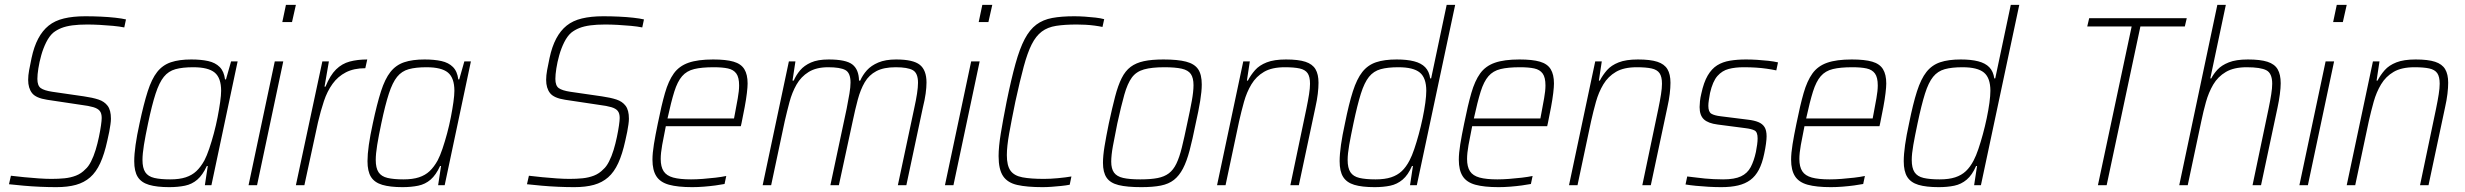

<svg xmlns="http://www.w3.org/2000/svg" viewBox="-20 -763 10155 791"><path d="M212 8Q181 8 146 6.5Q111 5 77.5 2Q44 -1 17 -4L25 -39Q50 -36 80 -33Q110 -30 140 -28Q170 -26 192 -26Q221 -26 246 -28.5Q271 -31 293 -39.5Q315 -48 332 -66Q344 -76 355 -97.5Q366 -119 374 -145.5Q382 -172 387.5 -198.5Q393 -225 396 -246Q399 -267 399 -277Q399 -296 391 -306Q383 -316 364.5 -321.5Q346 -327 314 -331L174 -352Q128 -359 112 -379.5Q96 -400 96 -434Q96 -452 100 -474Q104 -496 110 -524Q120 -571 137.5 -604Q155 -637 180.5 -657.5Q206 -678 243.5 -687Q281 -696 331 -696Q364 -696 396 -694.5Q428 -693 455 -690Q482 -687 499 -683L492 -650Q472 -654 445.5 -656.5Q419 -659 391 -660.5Q363 -662 339 -662Q304 -662 278 -658.5Q252 -655 233 -647.5Q214 -640 199 -628Q183 -614 170.5 -589Q158 -564 150 -535.5Q142 -507 138 -481Q134 -455 134 -438Q134 -410 148 -400Q162 -390 195 -385L326 -366Q361 -361 385.5 -353Q410 -345 423.5 -327Q437 -309 437 -274Q437 -264 435 -250Q433 -236 430 -220Q427 -204 422 -183Q410 -128 393 -91Q376 -54 351.5 -32.5Q327 -11 293 -1.5Q259 8 212 8Z M677 8Q626 8 594 -1.5Q562 -11 547.5 -34Q533 -57 533 -99Q533 -127 538.5 -166Q544 -205 555 -255Q572 -335 588.5 -386.5Q605 -438 627.5 -466.5Q650 -495 684 -506.5Q718 -518 768 -518Q808 -518 837.5 -511.5Q867 -505 885 -487Q903 -469 907 -436H911L932 -510H959L851 0H824L836 -79H832Q815 -42 793 -23Q771 -4 742 2Q713 8 677 8ZM681 -24Q719 -24 745 -32.5Q771 -41 789 -58Q807 -75 822 -102Q832 -121 842 -150.5Q852 -180 861 -213.5Q870 -247 876.5 -280.5Q883 -314 887 -342.5Q891 -371 891 -389Q891 -442 864.5 -464Q838 -486 776 -486Q732 -486 703 -478Q674 -470 655 -446.5Q636 -423 621 -377Q606 -331 590 -255Q579 -203 573 -166Q567 -129 567 -104Q567 -71 578.5 -53.5Q590 -36 615.5 -30Q641 -24 681 -24Z M1143 -672 1158 -743H1199L1183 -672ZM1004 0 1112 -510H1147L1039 0Z M1199 0 1308 -510H1335L1317 -406H1321Q1340 -453 1364.5 -477Q1389 -501 1421 -509.5Q1453 -518 1493 -518L1485 -482Q1438 -482 1405 -465Q1372 -448 1350 -417.5Q1328 -387 1314.5 -346.5Q1301 -306 1290 -259L1234 0Z M1638 8Q1587 8 1555 -1.5Q1523 -11 1508.5 -34Q1494 -57 1494 -99Q1494 -127 1499.5 -166Q1505 -205 1516 -255Q1533 -335 1549.5 -386.5Q1566 -438 1588.5 -466.5Q1611 -495 1645 -506.5Q1679 -518 1729 -518Q1769 -518 1798.5 -511.5Q1828 -505 1846 -487Q1864 -469 1868 -436H1872L1893 -510H1920L1812 0H1785L1797 -79H1793Q1776 -42 1754 -23Q1732 -4 1703 2Q1674 8 1638 8ZM1642 -24Q1680 -24 1706 -32.5Q1732 -41 1750 -58Q1768 -75 1783 -102Q1793 -121 1803 -150.5Q1813 -180 1822 -213.5Q1831 -247 1837.5 -280.5Q1844 -314 1848 -342.5Q1852 -371 1852 -389Q1852 -442 1825.5 -464Q1799 -486 1737 -486Q1693 -486 1664 -478Q1635 -470 1616 -446.5Q1597 -423 1582 -377Q1567 -331 1551 -255Q1540 -203 1534 -166Q1528 -129 1528 -104Q1528 -71 1539.5 -53.5Q1551 -36 1576.5 -30Q1602 -24 1642 -24Z M2346 8Q2315 8 2280 6.5Q2245 5 2211.5 2Q2178 -1 2151 -4L2159 -39Q2184 -36 2214 -33Q2244 -30 2274 -28Q2304 -26 2326 -26Q2355 -26 2380 -28.5Q2405 -31 2427 -39.5Q2449 -48 2466 -66Q2478 -76 2489 -97.5Q2500 -119 2508 -145.5Q2516 -172 2521.5 -198.5Q2527 -225 2530 -246Q2533 -267 2533 -277Q2533 -296 2525 -306Q2517 -316 2498.5 -321.5Q2480 -327 2448 -331L2308 -352Q2262 -359 2246 -379.5Q2230 -400 2230 -434Q2230 -452 2234 -474Q2238 -496 2244 -524Q2254 -571 2271.5 -604Q2289 -637 2314.5 -657.5Q2340 -678 2377.5 -687Q2415 -696 2465 -696Q2498 -696 2530 -694.5Q2562 -693 2589 -690Q2616 -687 2633 -683L2626 -650Q2606 -654 2579.5 -656.5Q2553 -659 2525 -660.5Q2497 -662 2473 -662Q2438 -662 2412 -658.5Q2386 -655 2367 -647.5Q2348 -640 2333 -628Q2317 -614 2304.5 -589Q2292 -564 2284 -535.5Q2276 -507 2272 -481Q2268 -455 2268 -438Q2268 -410 2282 -400Q2296 -390 2329 -385L2460 -366Q2495 -361 2519.5 -353Q2544 -345 2557.5 -327Q2571 -309 2571 -274Q2571 -264 2569 -250Q2567 -236 2564 -220Q2561 -204 2556 -183Q2544 -128 2527 -91Q2510 -54 2485.5 -32.5Q2461 -11 2427 -1.5Q2393 8 2346 8Z M2832 8Q2772 8 2736 -2Q2700 -12 2684 -37Q2668 -62 2668 -105Q2668 -132 2674 -169Q2680 -206 2690 -254Q2705 -329 2719.5 -379.5Q2734 -430 2756 -460.5Q2778 -491 2816.5 -504.5Q2855 -518 2918 -518Q2971 -518 3002 -509Q3033 -500 3046.5 -478Q3060 -456 3060 -419Q3060 -405 3057 -379.5Q3054 -354 3048 -322Q3042 -290 3035 -256L3032 -243H2723Q2714 -199 2708 -165.5Q2702 -132 2702 -108Q2702 -76 2714 -57.5Q2726 -39 2753.5 -31.5Q2781 -24 2827 -24Q2849 -24 2875.5 -26Q2902 -28 2927.5 -31Q2953 -34 2972 -38L2965 -5Q2950 -2 2927.5 1Q2905 4 2880 6Q2855 8 2832 8ZM2730 -275H3004L3008 -296Q3014 -328 3019.5 -358.5Q3025 -389 3025 -411Q3025 -444 3013.5 -460Q3002 -476 2979 -481Q2956 -486 2920 -486Q2871 -486 2840 -478.5Q2809 -471 2790 -449Q2771 -427 2758 -385.5Q2745 -344 2730 -275Z M3122 0 3230 -510H3257L3245 -431H3250Q3260 -454 3276.5 -473.5Q3293 -493 3321 -505.5Q3349 -518 3394 -518Q3465 -518 3491.5 -497.5Q3518 -477 3519 -431H3524Q3534 -454 3551.5 -473.5Q3569 -493 3598.5 -505.5Q3628 -518 3672 -518Q3742 -518 3769.5 -496Q3797 -474 3797 -423Q3797 -403 3793.5 -377.5Q3790 -352 3782 -320L3714 0H3679L3746 -315Q3754 -351 3758 -377.5Q3762 -404 3762 -422Q3762 -462 3740.5 -474Q3719 -486 3670 -486Q3621 -486 3590.5 -470Q3560 -454 3542.5 -424Q3525 -394 3514 -353Q3503 -312 3493 -264L3436 0H3401L3468 -315Q3475 -351 3479.5 -377.5Q3484 -404 3484 -423Q3484 -463 3462.5 -474.5Q3441 -486 3392 -486Q3343 -486 3311.5 -466.5Q3280 -447 3261.5 -414.5Q3243 -382 3232.5 -342.5Q3222 -303 3213 -264L3157 0Z M4012 -672 4027 -743H4068L4052 -672ZM3873 0 3981 -510H4016L3908 0Z M4275 8Q4211 8 4171 -1Q4131 -10 4112.5 -37.5Q4094 -65 4094 -120Q4094 -158 4103 -213Q4112 -268 4127 -344Q4146 -437 4163.5 -500Q4181 -563 4201.5 -602Q4222 -641 4249.5 -661.5Q4277 -682 4315 -689Q4353 -696 4405 -696Q4426 -696 4449 -694.5Q4472 -693 4493.5 -690.5Q4515 -688 4529 -684L4522 -652Q4508 -655 4489.5 -657.5Q4471 -660 4452 -661Q4433 -662 4416 -662Q4366 -662 4331 -656.5Q4296 -651 4272 -633Q4248 -615 4230.5 -580.5Q4213 -546 4197.5 -488.5Q4182 -431 4163 -344Q4147 -266 4137.5 -212.5Q4128 -159 4128 -124Q4128 -81 4143 -60Q4158 -39 4192 -32.5Q4226 -26 4281 -26Q4307 -26 4339 -29Q4371 -32 4394 -36L4387 -2Q4372 1 4352.5 3Q4333 5 4313 6.5Q4293 8 4275 8Z M4682 8Q4623 8 4588.5 -0.5Q4554 -9 4539 -31Q4524 -53 4524 -92Q4524 -121 4530.5 -160.5Q4537 -200 4548 -254Q4562 -319 4574 -365Q4586 -411 4601 -441Q4616 -471 4638 -487.5Q4660 -504 4692.5 -511Q4725 -518 4773 -518Q4832 -518 4866.5 -509Q4901 -500 4916 -478Q4931 -456 4931 -415Q4931 -387 4924.5 -347Q4918 -307 4906 -254Q4893 -189 4881 -143.5Q4869 -98 4853.5 -68.5Q4838 -39 4816.5 -22Q4795 -5 4762.5 1.5Q4730 8 4682 8ZM4678 -24Q4721 -24 4749 -29.5Q4777 -35 4795.5 -49Q4814 -63 4826.5 -89Q4839 -115 4849 -155.5Q4859 -196 4871 -254Q4883 -309 4890 -347.5Q4897 -386 4897 -412Q4897 -442 4886 -458Q4875 -474 4848.5 -480Q4822 -486 4777 -486Q4725 -486 4693 -477Q4661 -468 4643 -443.5Q4625 -419 4612 -373Q4599 -327 4583 -254Q4572 -200 4565 -161.5Q4558 -123 4558 -97Q4558 -68 4569.5 -52Q4581 -36 4607 -30Q4633 -24 4678 -24Z M4994 0 5102 -510H5129L5117 -431H5121Q5133 -454 5150.5 -474Q5168 -494 5198.5 -506Q5229 -518 5278 -518Q5329 -518 5358 -508.5Q5387 -499 5399.5 -478Q5412 -457 5412 -422Q5412 -402 5409 -376.5Q5406 -351 5399 -320L5331 0H5296L5362 -315Q5369 -349 5373 -374.5Q5377 -400 5377 -418Q5377 -447 5367 -461.5Q5357 -476 5334 -481Q5311 -486 5273 -486Q5220 -486 5187.5 -467Q5155 -448 5135.5 -415.5Q5116 -383 5105 -343.5Q5094 -304 5085 -264L5029 0Z M5643 8Q5591 8 5559.5 -1.5Q5528 -11 5513.5 -34Q5499 -57 5499 -99Q5499 -127 5504.5 -166Q5510 -205 5521 -255Q5537 -335 5553.5 -386.5Q5570 -438 5592.5 -466.5Q5615 -495 5649 -506.5Q5683 -518 5734 -518Q5776 -518 5805.5 -510.5Q5835 -503 5851.5 -486Q5868 -469 5872 -440H5876L5940 -743H5975L5817 0H5789L5801 -79H5797Q5781 -42 5758.5 -23Q5736 -4 5707.5 2Q5679 8 5643 8ZM5647 -24Q5685 -24 5711 -32.5Q5737 -41 5755 -58Q5773 -75 5787 -102Q5797 -121 5806.5 -149Q5816 -177 5825 -210Q5834 -243 5841 -276.5Q5848 -310 5852 -339.5Q5856 -369 5856 -389Q5856 -442 5829.5 -464Q5803 -486 5741 -486Q5697 -486 5668 -478Q5639 -470 5620 -446.5Q5601 -423 5586.5 -377Q5572 -331 5556 -255Q5545 -203 5538.5 -166Q5532 -129 5532 -104Q5532 -71 5543.5 -53.5Q5555 -36 5580.5 -30Q5606 -24 5647 -24Z M6154 8Q6094 8 6058 -2Q6022 -12 6006 -37Q5990 -62 5990 -105Q5990 -132 5996 -169Q6002 -206 6012 -254Q6027 -329 6041.5 -379.5Q6056 -430 6078 -460.5Q6100 -491 6138.5 -504.5Q6177 -518 6240 -518Q6293 -518 6324 -509Q6355 -500 6368.5 -478Q6382 -456 6382 -419Q6382 -405 6379 -379.5Q6376 -354 6370 -322Q6364 -290 6357 -256L6354 -243H6045Q6036 -199 6030 -165.5Q6024 -132 6024 -108Q6024 -76 6036 -57.5Q6048 -39 6075.5 -31.5Q6103 -24 6149 -24Q6171 -24 6197.5 -26Q6224 -28 6249.5 -31Q6275 -34 6294 -38L6287 -5Q6272 -2 6249.5 1Q6227 4 6202 6Q6177 8 6154 8ZM6052 -275H6326L6330 -296Q6336 -328 6341.5 -358.5Q6347 -389 6347 -411Q6347 -444 6335.5 -460Q6324 -476 6301 -481Q6278 -486 6242 -486Q6193 -486 6162 -478.5Q6131 -471 6112 -449Q6093 -427 6080 -385.5Q6067 -344 6052 -275Z M6444 0 6552 -510H6579L6567 -431H6571Q6583 -454 6600.5 -474Q6618 -494 6648.5 -506Q6679 -518 6728 -518Q6779 -518 6808 -508.5Q6837 -499 6849.5 -478Q6862 -457 6862 -422Q6862 -402 6859 -376.5Q6856 -351 6849 -320L6781 0H6746L6812 -315Q6819 -349 6823 -374.5Q6827 -400 6827 -418Q6827 -447 6817 -461.5Q6807 -476 6784 -481Q6761 -486 6723 -486Q6670 -486 6637.5 -467Q6605 -448 6585.5 -415.5Q6566 -383 6555 -343.5Q6544 -304 6535 -264L6479 0Z M7072 8Q7047 8 7019.5 6.5Q6992 5 6967 2.5Q6942 0 6924 -3L6931 -36Q6951 -34 6969 -31.5Q6987 -29 7004 -27.5Q7021 -26 7039.5 -25Q7058 -24 7079 -24Q7126 -24 7152.5 -36.5Q7179 -49 7192.5 -74.5Q7206 -100 7214 -137Q7217 -153 7219 -167Q7221 -181 7221 -193Q7221 -219 7208.5 -225.5Q7196 -232 7171 -235L7056 -250Q7017 -255 6999.5 -271.5Q6982 -288 6982 -322Q6982 -331 6983.5 -346Q6985 -361 6989 -377Q6999 -424 7015.5 -452Q7032 -480 7054.5 -494Q7077 -508 7107 -513Q7137 -518 7173 -518Q7195 -518 7219 -516.5Q7243 -515 7265.5 -512.5Q7288 -510 7305 -506L7298 -473Q7279 -477 7258 -480Q7237 -483 7214 -484.5Q7191 -486 7163 -486Q7129 -486 7102 -479Q7075 -472 7055.5 -450Q7036 -428 7025 -380Q7022 -363 7020 -350Q7018 -337 7018 -327Q7018 -302 7030.5 -294.5Q7043 -287 7069 -284L7181 -270Q7207 -267 7224 -260Q7241 -253 7249.5 -239.5Q7258 -226 7258 -201Q7258 -190 7255.5 -171Q7253 -152 7248 -129Q7240 -90 7226 -63.5Q7212 -37 7191 -21.5Q7170 -6 7140.5 1Q7111 8 7072 8Z M7523 8Q7463 8 7427 -2Q7391 -12 7375 -37Q7359 -62 7359 -105Q7359 -132 7365 -169Q7371 -206 7381 -254Q7396 -329 7410.5 -379.5Q7425 -430 7447 -460.5Q7469 -491 7507.5 -504.5Q7546 -518 7609 -518Q7662 -518 7693 -509Q7724 -500 7737.5 -478Q7751 -456 7751 -419Q7751 -405 7748 -379.5Q7745 -354 7739 -322Q7733 -290 7726 -256L7723 -243H7414Q7405 -199 7399 -165.5Q7393 -132 7393 -108Q7393 -76 7405 -57.5Q7417 -39 7444.5 -31.5Q7472 -24 7518 -24Q7540 -24 7566.5 -26Q7593 -28 7618.5 -31Q7644 -34 7663 -38L7656 -5Q7641 -2 7618.5 1Q7596 4 7571 6Q7546 8 7523 8ZM7421 -275H7695L7699 -296Q7705 -328 7710.5 -358.5Q7716 -389 7716 -411Q7716 -444 7704.5 -460Q7693 -476 7670 -481Q7647 -486 7611 -486Q7562 -486 7531 -478.5Q7500 -471 7481 -449Q7462 -427 7449 -385.5Q7436 -344 7421 -275Z M7967 8Q7915 8 7883.5 -1.5Q7852 -11 7837.5 -34Q7823 -57 7823 -99Q7823 -127 7828.5 -166Q7834 -205 7845 -255Q7861 -335 7877.5 -386.5Q7894 -438 7916.5 -466.5Q7939 -495 7973 -506.5Q8007 -518 8058 -518Q8100 -518 8129.5 -510.5Q8159 -503 8175.5 -486Q8192 -469 8196 -440H8200L8264 -743H8299L8141 0H8113L8125 -79H8121Q8105 -42 8082.5 -23Q8060 -4 8031.5 2Q8003 8 7967 8ZM7971 -24Q8009 -24 8035 -32.5Q8061 -41 8079 -58Q8097 -75 8111 -102Q8121 -121 8130.5 -149Q8140 -177 8149 -210Q8158 -243 8165 -276.5Q8172 -310 8176 -339.5Q8180 -369 8180 -389Q8180 -442 8153.5 -464Q8127 -486 8065 -486Q8021 -486 7992 -478Q7963 -470 7944 -446.5Q7925 -423 7910.5 -377Q7896 -331 7880 -255Q7869 -203 7862.5 -166Q7856 -129 7856 -104Q7856 -71 7867.5 -53.5Q7879 -36 7904.5 -30Q7930 -24 7971 -24Z M8623 0 8762 -654H8579L8587 -688H8989L8981 -654H8798L8659 0Z M8958 0 9115 -743H9150L9086 -440H9090Q9099 -458 9115.5 -476Q9132 -494 9162 -506Q9192 -518 9241 -518Q9292 -518 9321.5 -508.5Q9351 -499 9363.5 -477.5Q9376 -456 9376 -420Q9376 -401 9372.5 -374.5Q9369 -348 9363 -320L9295 0H9260L9326 -315Q9333 -349 9337 -374.5Q9341 -400 9341 -418Q9341 -461 9317 -473.5Q9293 -486 9236 -486Q9183 -486 9150 -466.5Q9117 -447 9098 -414.5Q9079 -382 9068 -342.5Q9057 -303 9049 -264L8993 0Z M9592 -672 9607 -743H9648L9632 -672ZM9453 0 9561 -510H9596L9488 0Z M9648 0 9756 -510H9783L9771 -431H9775Q9787 -454 9804.5 -474Q9822 -494 9852.5 -506Q9883 -518 9932 -518Q9983 -518 10012 -508.5Q10041 -499 10053.5 -478Q10066 -457 10066 -422Q10066 -402 10063 -376.5Q10060 -351 10053 -320L9985 0H9950L10016 -315Q10023 -349 10027 -374.5Q10031 -400 10031 -418Q10031 -447 10021 -461.5Q10011 -476 9988 -481Q9965 -486 9927 -486Q9874 -486 9841.5 -467Q9809 -448 9789.5 -415.5Q9770 -383 9759 -343.5Q9748 -304 9739 -264L9683 0Z"/></svg>

Font: Saira SemiCondensed Thin
Style: Italic
Weight: 250
Width: 4
Italic angle: -12°
Designer: Hector Gatti with collaboration of the Omnibus-Type team
Foundry: Omnibus-Type
Version: Version 1.101